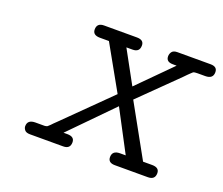

<svg xmlns="http://www.w3.org/2000/svg" viewBox="-104 -765 1066 919"><g transform="rotate(20 429.0 -305.5)"><path d="M90.8 -28.8Q90.8 -62 130.9 -62H168Q173.8 -62 177 -62Q180.2 -62 184.6 -63Q189 -64 190.4 -64.9Q191.9 -65.9 196.5 -70.1Q201.2 -74.2 203.6 -76.7Q206.1 -79.1 213.6 -87.2Q221.2 -95.2 228 -101.1L454.1 -324.2L328.1 -548.8H282.2Q245.1 -548.8 245.1 -578.1Q245.1 -610.8 281.2 -610.8Q281.7 -610.8 282.2 -610.8H448.2Q484.4 -610.8 483.9 -582Q483.9 -548.8 448.2 -548.8H417L507.8 -382.8L672.9 -548.8H653.8Q619.1 -548.8 619.1 -577.1Q619.1 -590.3 627 -600.6Q634.8 -610.8 654.8 -610.8H823.2Q858.4 -610.8 857.9 -582Q857.9 -548.8 818.8 -548.8H780.8Q772.9 -548.8 769.5 -548.3Q766.1 -547.9 762.5 -547.4Q758.8 -546.9 755.4 -543.5Q752 -540 748.5 -537.1Q745.1 -534.2 736.6 -525.6Q728 -517.1 720.2 -508.8L533.2 -325.2L679.2 -62H725.1Q762.2 -62 762.2 -33.2Q762.2 0 726.1 0H558.1Q522.9 0 522.9 -28.8Q522.9 -62 562 -62H590.8L480 -272L273.9 -62H293.9Q330.1 -62 330.1 -33.2Q330.1 0 294.9 0H126Q106 0 98.4 -9.5Q90.8 -19 90.8 -28.8Z"/></g></svg>

Font: CMU Typewriter Text Variable Width
Style: Italic
Weight: 500
Italic angle: -14.04°
Version: Version 0.7.0